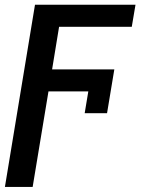

<svg xmlns="http://www.w3.org/2000/svg" viewBox="-28 -565 600 789"><path d="M-7.8 203.1H106.2L171.2 -189.3H334.9L320 -99.8H411.9L441.8 -279.8H186.1L214.8 -454.9H513.5L528.8 -545.5H115.8Z"/></svg>

Font: Margiela Sans Medium
Style: Italic
Weight: 500
Italic angle: -9.39999°
Designer: Stefan Endress, Andreas Faust
Version: Version 1.100;FEAKit 1.0